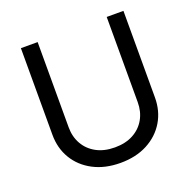

<svg xmlns="http://www.w3.org/2000/svg" viewBox="-130 -859 1003 1000"><g transform="rotate(-20 372.0 -358.5)"><path d="M372.6 11.7Q286.6 11.7 222.4 -22Q158.2 -55.7 123 -114.3Q87.9 -172.9 87.9 -247.6V-727.5H180.7V-254.9Q180.7 -202.6 203.9 -161.9Q227.1 -121.1 270 -97.7Q313 -74.2 372.6 -74.2Q432.1 -74.2 474.9 -97.7Q517.6 -121.1 540.5 -161.9Q563.5 -202.6 563.5 -254.9V-727.5H656.2V-247.6Q656.2 -172.9 621.1 -114.3Q585.9 -55.7 522.2 -22Q458.5 11.7 372.6 11.7Z"/></g></svg>

Font: Adwaita Sans
Style: Regular
Weight: 400
Designer: Rasmus Andersson
Foundry: rsms
Version: Version 4.001;git-9221beed3